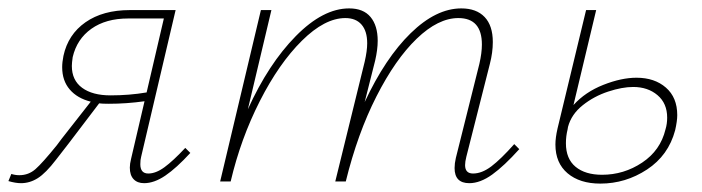

<svg xmlns="http://www.w3.org/2000/svg" viewBox="-41 -432 1671 457"><path d="M412 -68Q379 -32 352.5 -14Q326 4 302 4Q286 4 277 -5.5Q268 -15 268 -33Q268 -42 271 -54L303 -191Q260 -185 218 -185Q202 -185 195 -186L122 -90Q117 -84 92.5 -52Q68 -20 49 -8Q30 4 9 4Q-4 4 -21 -1L-14 -18Q-5 -15 5 -15Q27 -15 43.5 -29.5Q60 -44 94 -86Q97 -90 100 -94Q103 -98 106 -102L175 -190Q143 -198 125 -219Q107 -240 107 -272Q107 -284 110 -299Q121 -350 162.5 -379Q204 -408 268 -408H377L295 -59Q293 -52 293 -41Q293 -19 312 -19Q330 -19 350.5 -34Q371 -49 400 -80ZM308 -212 349 -388H264Q211 -388 176.5 -363.5Q142 -339 132 -296Q130 -282 130 -275Q130 -241 154.5 -223Q179 -205 222 -205Q267 -205 308 -212Z M1195 -77Q1159 -37 1130.5 -16.5Q1102 4 1076 4Q1041 4 1041 -32Q1041 -43 1044 -56L1100 -280Q1106 -306 1106 -326Q1106 -389 1050 -389Q1002 -389 951 -340Q900 -291 855 -202.5Q810 -114 782 0H757L827 -285Q833 -311 833 -329Q833 -358 819.5 -373.5Q806 -389 781 -389Q732 -389 677.5 -335Q623 -281 577.5 -191.5Q532 -102 508 0H483L580 -408H605L549 -172Q598 -280 663 -346Q728 -412 790 -412Q824 -412 841 -391.5Q858 -371 858 -335Q858 -314 852 -288L827 -189Q876 -294 936.5 -353Q997 -412 1057 -412Q1093 -412 1112.5 -391.5Q1132 -371 1132 -332Q1132 -307 1125 -280L1069 -59Q1066 -47 1066 -39Q1066 -19 1085 -19Q1106 -19 1128.5 -36Q1151 -53 1183 -89Z M1571 -158Q1571 -144 1566 -122Q1550 -62 1499 -28.5Q1448 5 1388 5Q1339 5 1310 -19.5Q1281 -44 1281 -88Q1281 -104 1286 -126L1354 -408H1378L1324 -182Q1352 -213 1395 -230Q1438 -247 1474 -247Q1517 -247 1544 -223.5Q1571 -200 1571 -158ZM1547 -152Q1547 -186 1524 -205.5Q1501 -225 1466 -225Q1440 -225 1406.5 -214Q1373 -203 1346 -181.5Q1319 -160 1311 -130L1310 -124Q1306 -108 1306 -91Q1306 -54 1329 -35Q1352 -16 1392 -16Q1444 -16 1487.5 -45Q1531 -74 1543 -124Q1547 -137 1547 -152Z"/></svg>

Font: Ysabeau Infant Extralight
Style: Italic
Weight: 200
Italic angle: -12°
Designer: Christian Thalmann (Catharsis Fonts)
Version: Version 0.003